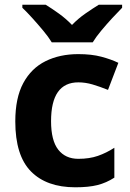

<svg xmlns="http://www.w3.org/2000/svg" viewBox="-20 -786 554 816"><path d="M300 10Q178 10 111.5 -57.5Q45 -125 45 -270Q45 -370 79 -433Q113 -496 173.5 -526Q234 -556 313 -556Q369 -556 410.5 -545Q452 -534 483 -519L439 -404Q404 -418 373.5 -427Q343 -436 313 -436Q197 -436 197 -271Q197 -189 227.5 -150Q258 -111 313 -111Q360 -111 396 -123.5Q432 -136 466 -158V-31Q432 -9 394.5 0.5Q357 10 300 10ZM200 -606Q186 -629 163.5 -656Q141 -683 117.5 -709Q94 -735 75 -753V-766H174Q200 -750 230 -728.5Q260 -707 286 -680Q312 -707 343 -728.5Q374 -750 400 -766H499V-753Q481 -735 457 -709Q433 -683 410.5 -656Q388 -629 374 -606Z"/></svg>

Font: Noto Sans Medefaidrin
Style: Bold
Weight: 700
Designer: Dalton Maag Ltd
Foundry: Dalton Maag Ltd
Version: Version 1.002; ttfautohint (v1.8.4.7-5d5b)